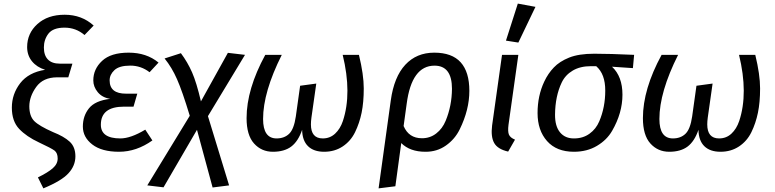

<svg xmlns="http://www.w3.org/2000/svg" viewBox="-20 -832 4309 1068"><path d="M501 -689.9 450.2 -637.2Q402.3 -678.2 338.9 -678.2Q275.4 -678.2 249.5 -645Q224.1 -611.8 224.1 -567.9Q224.1 -523.9 246.6 -501Q269 -478 312 -478H382.8L359.9 -401.9H296.9Q219.7 -401.4 181.6 -348.6Q143.6 -295.9 143.1 -241.2Q143.1 -186.5 170.4 -158.7Q197.8 -131.3 274.9 -97.2Q335.9 -73.2 367.7 -43.9Q399.4 -14.6 399.4 37.6Q399.4 89.8 360.8 131.8Q322.8 173.8 221.2 215.8L190.9 154.8Q246.1 127.9 273.4 104Q300.8 80.1 300.8 49.8Q300.8 19.5 283.7 5.9Q265.6 -7.8 196.3 -40Q127 -72.3 86.4 -115.2Q45.9 -158.2 45.9 -233.4Q45.9 -308.6 92.3 -369.1Q138.7 -429.2 231 -443.8Q185.1 -458 158.2 -490.7Q131.3 -523.4 130.9 -569.8Q130.9 -646.5 188 -698.2Q245.1 -750 339.8 -750Q434.6 -750 501 -689.9Z M541 -138.2Q541 -62 649.4 -62Q707 -62 788.1 -110.8L827.6 -50.8Q738.8 12.2 642.3 12.2Q545.9 12.2 493.4 -28.3Q440.9 -68.8 440.9 -127.9Q440.9 -187 474.9 -229.5Q508.8 -272 592.8 -282.2Q548.8 -289.1 523.9 -319.1Q499 -349.1 499 -384.8Q499 -447.8 547.9 -493.4Q596.7 -539.1 695.8 -539.1Q794.9 -539.1 861.8 -483.9L812 -430.2Q764.2 -467.3 703.6 -467Q643.1 -466.8 616.5 -441.9Q589.8 -417 589.8 -384.8Q589.8 -310.5 681.6 -311H743.7L722.7 -238.8H669.9Q541 -238.8 541 -138.2Z M1136.7 -186 1254.4 199.2 1162.6 210.9 1075.7 -109.9 889.6 210 799.3 199.2 1035.6 -188Q993.7 -326.2 964.8 -391.1Q936.5 -456.1 895.5 -506.8L986.3 -536.1Q1023.4 -486.3 1048.3 -429.7Q1073.2 -373 1097.7 -268.1L1247.6 -538.1L1342.8 -526.9Z M1660.6 -109.9Q1638.7 -45.9 1600.1 -16.8Q1561.5 12.2 1498 12.2Q1434.6 12.2 1393.1 -33.9Q1351.6 -80.1 1351.6 -174.8Q1351.6 -335.9 1455.6 -526.9H1547.4Q1443.4 -319.8 1443.4 -169.9Q1443.4 -62 1518.6 -62Q1561.5 -62 1588.4 -87.9Q1615.2 -113.8 1625.5 -184.1L1649.4 -355L1739.3 -367.2L1712.4 -178.2Q1709.5 -157.2 1709.5 -140.1Q1709.5 -62 1775.4 -62Q1815.4 -62 1844 -88.6Q1872.6 -115.2 1887.2 -158.7Q1938.5 -313 1886.2 -526.9H1976.6Q2003.4 -417 2003.4 -340.1Q2003.4 -263.2 1991.5 -205.1Q1979.5 -147 1955.1 -96.9Q1930.7 -46.9 1886 -17.3Q1841.3 12.2 1783.2 12.2Q1725.1 12.2 1693.4 -18.8Q1661.6 -49.8 1660.6 -109.9Z M2397 -466.8Q2270 -466.8 2242.2 -254.9L2225.1 -130.9Q2253.9 -63 2327.1 -63Q2372.6 -63 2406.7 -89.8Q2440.9 -116.2 2459 -160.2Q2493.2 -242.7 2494.1 -337.9Q2494.1 -466.8 2397 -466.8ZM2537.1 -112.3Q2510.3 -57.6 2460.4 -22.5Q2410.6 12.7 2346.2 12.2Q2260.3 12.2 2211.9 -36.1L2179.2 204.1L2085.9 215.8L2153.8 -273.9Q2171.9 -404.3 2234.4 -471.7Q2296.9 -539.1 2395.5 -539.1Q2494.1 -539.1 2542.5 -485.4Q2590.8 -431.6 2590.8 -326.7Q2590.8 -221.7 2537.1 -112.3Z M2863.3 -526.9 2808.6 -138.2Q2803.7 -100.1 2811 -83Q2818.4 -65.9 2844.7 -55.2L2806.6 11.2Q2748.5 -2 2729 -36.4Q2709.5 -70.8 2717.3 -133.8L2772.5 -526.9ZM2958.5 -793.9 2863.3 -595.2 2794.4 -606 2860.4 -812Z M3266.6 -463.9Q3207.5 -463.9 3166 -439.5Q3124.5 -415 3104.5 -373Q3068.4 -297.4 3067.4 -194.8Q3066.9 -129.9 3095.2 -95.7Q3123.5 -61.5 3173.3 -62Q3223.1 -62 3259.3 -88.4Q3295.4 -114.3 3313.5 -157.2Q3346.7 -235.4 3346.7 -327.6Q3347.2 -419.9 3296.4 -463.9ZM3507.3 -526.9 3500.5 -453.1 3384.3 -460.9Q3442.4 -406.7 3442.4 -305.2Q3442.4 -203.6 3384.8 -104Q3355.5 -53.2 3300.3 -20.5Q3245.1 12.2 3172.4 12.2Q3075.7 12.2 3022.9 -47.4Q2970.2 -106.9 2970.2 -203.1Q2970.2 -299.3 3007.3 -377.9Q3028.3 -422.9 3060.5 -456.5Q3092.3 -490.2 3146 -511.7Q3199.7 -533.2 3285.6 -533.2Q3371.6 -533.2 3507.3 -526.9Z M3865.2 -109.9Q3843.3 -45.9 3804.7 -16.8Q3766.1 12.2 3702.6 12.2Q3639.2 12.2 3597.7 -33.9Q3556.2 -80.1 3556.2 -174.8Q3556.2 -335.9 3660.2 -526.9H3752Q3647.9 -319.8 3647.9 -169.9Q3647.9 -62 3723.1 -62Q3766.1 -62 3793 -87.9Q3819.8 -113.8 3830.1 -184.1L3854 -355L3943.8 -367.2L3917 -178.2Q3914.1 -157.2 3914.1 -140.1Q3914.1 -62 3980 -62Q4020 -62 4048.6 -88.6Q4077.1 -115.2 4091.8 -158.7Q4143.1 -313 4090.8 -526.9H4181.2Q4208 -417 4208 -340.1Q4208 -263.2 4196 -205.1Q4184.1 -147 4159.7 -96.9Q4135.3 -46.9 4090.6 -17.3Q4045.9 12.2 3987.8 12.2Q3929.7 12.2 3897.9 -18.8Q3866.2 -49.8 3865.2 -109.9Z"/></svg>

Font: FiraSans-Italic
Style: Italic
Weight: 400
Italic angle: -8°
Designer: Carrois Corporate & Edenspiekermann AG
Foundry: Carrois Corporate GbR & Edenspiekermann AG
Version: Version 3.106;PS 003.106;hotconv 1.0.70;makeotf.lib2.5.58329